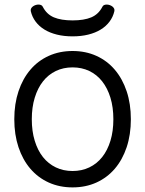

<svg xmlns="http://www.w3.org/2000/svg" viewBox="-20 -815 640 846"><path d="M43 -289.6Q43 -357.4 61.5 -412.8Q80.1 -468.3 113.8 -507.8Q147.5 -547.4 194.8 -568.8Q242.2 -590.3 299.8 -590.3Q357.4 -590.3 404.8 -568.8Q452.1 -547.4 485.8 -507.8Q519.5 -468.3 538.1 -412.8Q556.6 -357.4 556.6 -289.6Q556.6 -221.7 538.1 -166.3Q519.5 -110.8 485.8 -71.5Q452.1 -32.2 404.8 -10.7Q357.4 10.7 299.8 10.7Q242.2 10.7 194.8 -10.7Q147.5 -32.2 113.8 -71.5Q80.1 -110.8 61.5 -166.3Q43 -221.7 43 -289.6ZM120.1 -289.6Q120.1 -236.8 133.1 -194.6Q146 -152.3 169.4 -122.8Q192.9 -93.3 226.1 -77.4Q259.3 -61.5 299.8 -61.5Q340.3 -61.5 373.5 -77.4Q406.7 -93.3 430.2 -122.8Q453.6 -152.3 466.6 -194.6Q479.5 -236.8 479.5 -289.6Q479.5 -342.3 466.6 -384.5Q453.6 -426.8 430.2 -456.5Q406.7 -486.3 373.5 -502.2Q340.3 -518.1 299.8 -518.1Q259.3 -518.1 226.1 -502.2Q192.9 -486.3 169.4 -456.5Q146 -426.8 133.1 -384.5Q120.1 -342.3 120.1 -289.6ZM299.8 -725.1Q350.1 -725.1 382.1 -738.5Q414.1 -752 431.2 -785.2Q433.6 -790.5 438.7 -792.7Q443.8 -794.9 450.2 -794.9Q456.5 -794.9 463.1 -792.7Q469.7 -790.5 474.9 -786.6Q480 -782.7 482.7 -777.3Q485.4 -772 483.9 -765.6Q478 -740.2 462.6 -719.7Q447.3 -699.2 423.8 -684.8Q400.4 -670.4 369.1 -662.6Q337.9 -654.8 299.8 -654.8Q261.7 -654.8 230.5 -662.6Q199.2 -670.4 175.8 -684.8Q152.3 -699.2 137 -719.7Q121.6 -740.2 115.7 -765.6Q114.3 -772 116.9 -777.3Q119.6 -782.7 124.8 -786.6Q129.9 -790.5 136.5 -792.7Q143.1 -794.9 149.4 -794.9Q155.8 -794.9 160.9 -792.7Q166 -790.5 168.5 -785.2Q185.5 -752 217.5 -738.5Q249.5 -725.1 299.8 -725.1Z"/></svg>

Font: Courier Prime
Style: Regular
Weight: 400
Designer: Alan Dague-Greene
Foundry: Quote-Unquote Apps
Version: Version 1.203